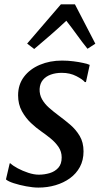

<svg xmlns="http://www.w3.org/2000/svg" viewBox="-20 -840 456 870"><path d="M369.5 -468H364.5Q355 -480 326 -495Q297 -510 260 -510Q232.5 -510 210.2 -502Q188 -494 174.5 -478Q161 -462 159.5 -437Q158.5 -411.5 170.5 -390.2Q182.5 -369 202.8 -351.2Q223 -333.5 246.5 -316Q271.5 -297.5 297.5 -275.5Q323.5 -253.5 341 -224.2Q358.5 -195 358.5 -154Q358.5 -114 342 -83.5Q325.5 -53 296.8 -32.2Q268 -11.5 231.5 -0.8Q195 10 154 10Q129.5 10 98.8 4.2Q68 -1.5 42.5 -9.8Q17 -18 7 -27L24 -100H27Q38.5 -89 60.5 -77.2Q82.5 -65.5 108.2 -57Q134 -48.5 156 -48.5Q181 -48.5 204.8 -55.5Q228.5 -62.5 244 -79.5Q259.5 -96.5 259.5 -126.5Q259.5 -153 245.2 -174Q231 -195 209.5 -212.5Q188 -230 165 -246Q144.5 -260 120.5 -282.5Q96.5 -305 79.2 -336.2Q62 -367.5 62 -408Q62 -456.5 88.5 -491.8Q115 -527 160.2 -546.2Q205.5 -565.5 261 -565.5Q287.5 -565.5 313 -562.2Q338.5 -559 358.2 -554.5Q378 -550 386.5 -546ZM135 -618 103 -642.5 256 -820.5H319.5L412 -642L376.5 -619Q351.5 -650 328.8 -681.8Q306 -713.5 280.5 -746Q246 -713.5 209.2 -681.5Q172.5 -649.5 135 -618Z"/></svg>

Font: Merriweather 24pt
Style: Italic
Weight: 400
Italic angle: -7.8°
Designer: Eben Sorkin
Foundry: Eben Sorkin
Version: Version 2.101